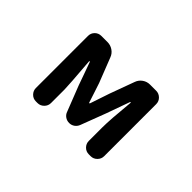

<svg xmlns="http://www.w3.org/2000/svg" viewBox="-80 -860 1160 1160"><g transform="rotate(45 500.0 -280.0)"><path d="M266.6 0Q242.2 0 225.6 -17.1Q209 -34.2 209 -57.6V-502Q209 -526.4 225.6 -543Q242.2 -559.6 266.6 -559.6H318.4Q344.7 -559.6 366.2 -544.9Q387.7 -530.3 396.5 -505.9L458 -348.6Q462.9 -333 477.5 -289.6Q492.2 -246.1 499 -223.6Q500 -220.7 502.4 -220.7Q504.9 -220.7 505.9 -223.6Q541 -327.1 547.9 -348.6L605.5 -505.9Q614.3 -530.3 635.3 -544.9Q656.2 -559.6 682.6 -559.6H734.4Q757.8 -559.6 774.9 -543Q792 -526.4 792 -502V-57.6Q792 -34.2 774.9 -17.1Q757.8 0 734.4 0H718.8Q694.3 0 677.7 -17.1Q661.1 -34.2 661.1 -57.6V-172.9Q661.1 -235.4 676.8 -398.4Q676.8 -401.4 674.3 -401.4Q671.9 -401.4 670.9 -398.4Q662.1 -372.1 643.1 -320.8Q624 -269.5 618.2 -251L556.6 -88.9Q549.8 -71.3 534.7 -60.5Q519.5 -49.8 500.5 -49.8Q481.4 -49.8 465.8 -60.5Q450.2 -71.3 444.3 -88.9L380.9 -251Q373 -274.4 354.5 -325.2Q335.9 -376 328.1 -398.4Q327.1 -401.4 324.7 -401.4Q322.3 -401.4 322.3 -398.4Q337.9 -205.1 337.9 -172.9V-57.6Q337.9 -34.2 320.8 -17.1Q303.7 0 280.3 0Z"/></g></svg>

Font: Gen Jyuu Gothic Monospace Bold
Style: Bold
Weight: 700
Designer: [Source Han Sans]
Ryoko NISHIZUKA  (kana & ideographs); Paul D. Hunt (Latin, Greek & Cyrillic); Wenlong ZHANG  (bopomofo
Version: Version 1.002.20150607